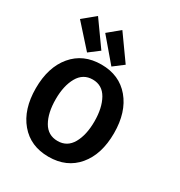

<svg xmlns="http://www.w3.org/2000/svg" viewBox="-227 -1144 1237 1319"><g transform="rotate(30 391.5 -484.0)"><path d="M352 20Q209 20 125.5 -79Q42 -178 42 -345Q42 -512 125.5 -611.5Q209 -711 352 -711Q495 -711 578.5 -611.5Q662 -512 662 -345Q662 -178 579 -79Q496 20 352 20ZM198 -348Q198 -240 236.5 -172.5Q275 -105 352 -105Q428 -105 466.5 -173Q505 -241 505 -348Q505 -455 466.5 -523.5Q428 -592 352 -592Q276 -592 237 -523.5Q198 -455 198 -348ZM265 -912 357 -988 496 -793 417 -733ZM67 -908 164 -988 303 -793 224 -733Z"/></g></svg>

Font: Repo
Style: Bold
Weight: 700
Designer: Stefan Peev
Foundry: Context Ltd
Version: Version 001.000